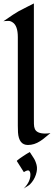

<svg xmlns="http://www.w3.org/2000/svg" viewBox="-26 -845 317 1132"><path d="M271.5 -60.5Q255.4 -47.9 240.7 -35.2Q226.1 -22.5 210.4 -12.7Q175.8 9.8 138.7 9.8Q85 9.8 80.1 -64.5Q79.1 -84.5 79.1 -103.5V-626Q79.1 -692.9 48.8 -712.9Q36.1 -721.7 24.4 -721.7Q8.8 -721.7 3.4 -720.9Q-2 -720.2 -5.9 -719.7Q64.5 -768.6 83 -778.3Q107.4 -791.5 133.5 -804.4Q159.7 -817.4 173.8 -824.7V-150.9Q173.8 -130.9 174.1 -113.8Q174.3 -96.7 179.7 -84Q191.9 -57.6 241.2 -57.6Q256.8 -57.6 271.5 -60.5ZM113.3 267.1Q153.3 227.1 153.3 184.6Q153.3 168.5 145.5 161.6Q137.7 155.3 116.2 168.9Q114.3 169.9 114.3 169.4L73.2 104.5Q72.3 103.5 77.6 99.1Q83 94.7 91.3 88.6Q99.6 82.5 109.9 75.9Q120.1 69.3 128.9 63.5Q148.9 50.8 149.4 51.3Q159.7 67.9 171.1 84.5Q182.6 101.1 189.5 126.7Q196.3 152.3 185.5 185.1Q174.8 217.8 150.4 242.2Q146 246.6 135.7 252.9Q117.7 263.2 113.3 267.1Z"/></svg>

Font: Fondamento
Style: Regular
Weight: 400
Version: Version 1.000